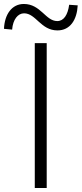

<svg xmlns="http://www.w3.org/2000/svg" viewBox="-69 -946 411 966"><path d="M220 -793C284 -793 318 -846 322 -919L279 -922C272 -871 252 -840 219 -840C160 -840 136 -926 51 -926C-10 -926 -46 -873 -49 -801L-8 -797C-4 -848 21 -879 52 -879C112 -879 136 -793 220 -793ZM106 0H166V-729H106Z"/></svg>

Font: Spoqa Han Sans Neo Light
Style: Regular
Weight: 300
Designer: [Spoqa Han Sans Neo] Dong-huui Kim  Younghwa Kang  Yujin Lee  [Noto Sans] Ryoko NISHIZUKA  (kana & ideographs); Paul D. 
Foundry: Spoqa (http://www.spoqa-han-sans.com)
Version: Version 1.000